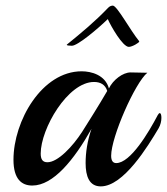

<svg xmlns="http://www.w3.org/2000/svg" viewBox="-20 -658 595 684"><path d="M545 -201C552 -213 555 -227 555 -238C555 -248 553 -255 549 -255C547 -255 545 -253 542 -248C510 -187 445 -77 394 -77C382 -77 376 -86 376 -103C376 -170 461 -363 505 -399C502 -399 499 -399 495 -399C480 -399 456 -400 445 -400C418 -400 383 -374 368 -343C355 -391 305 -404 271 -404C129 -404 28 -227 28 -89C28 -20 57 3 95 3C170 3 244 -89 306 -199C291 -156 285 -114 285 -77C285 -30 298 6 339 6C420 6 507 -137 545 -201ZM362 -334C358 -327 332 -282 273 -189C239 -136 186 -80 149 -80C132 -80 125 -90 125 -111C125 -199 221 -366 315 -366C337 -366 355 -357 362 -334ZM476 -511C444 -550 397 -638 382 -638C377 -638 370 -636 364 -629C318 -581 271 -542 218 -499C218 -499 218 -498 218 -498C218 -496 227 -495 236 -495C257 -495 329 -556 364 -590C375 -565 417 -491 439 -491C451 -491 476 -506 476 -510C476 -511 476 -511 476 -511Z"/></svg>

Font: Playball
Style: Regular
Weight: 400
Designer: Robert E. Leuschke
Foundry: Robert E. Leuschke
Version: Version 1.001